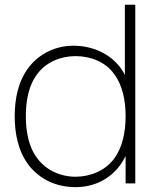

<svg xmlns="http://www.w3.org/2000/svg" viewBox="-20 -770 661 806"><path d="M504.2 -750V-455.2C499 -465.6 493.8 -474 487.5 -483.3C442.7 -544.8 367.7 -578.1 288.5 -578.1C213.5 -578.1 144.8 -544.8 101 -487.5C55.2 -428.1 41.7 -352.1 41.7 -282.3C41.7 -211.5 55.2 -136.5 101 -76C149 -15.6 217.7 15.6 296.9 15.6C376 15.6 443.8 -18.8 487.5 -81.2C494.8 -91.7 501 -103.1 507.3 -114.6V0H547.9V-750ZM458.3 -103.1C421.9 -54.2 360.4 -28.1 296.9 -28.1C234.4 -28.1 174 -55.2 137.5 -104.2C100 -152.1 88.5 -217.7 88.5 -282.3C88.5 -346.9 100 -412.5 137.5 -460.4C174 -509.4 234.4 -534.4 296.9 -534.4C360.4 -534.4 421.9 -510.4 458.3 -460.4C494.8 -412.5 507.3 -346.9 507.3 -282.3C507.3 -217.7 494.8 -151 458.3 -103.1Z"/></svg>

Font: Manrope Thin
Style: Regular
Weight: 100
Width: 4
Designer: Michael Sharanda
Foundry: Michael Sharanda
Version: Version 2.000;PS 002.000;hotconv 1.0.88;makeotf.lib2.5.64775